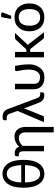

<svg xmlns="http://www.w3.org/2000/svg" viewBox="1180 -1970 959 3360"><g transform="rotate(-90 1660.0 -289.5)"><path d="M450.2 -397.9Q440.4 -651.4 298.8 -651.4Q157.2 -651.4 147.9 -397.9ZM147.9 -332Q154.8 -67.4 298.3 -67.4Q442.4 -67.4 450.7 -332ZM543 -358.9Q543 -182.1 478 -87.6Q413.1 6.8 299.1 6.8Q185.1 6.8 120.1 -87.6Q55.2 -182.1 55.2 -358.9Q55.2 -535.6 120.1 -630.6Q185.1 -725.6 299.1 -725.6Q413.1 -725.6 478 -630.9Q543 -536.1 543 -358.9Z M948.7 -515.6Q1029.8 -515.6 1074.5 -463.4Q1119.1 -411.1 1119.1 -323.7V170.4H1023.9V-323.7Q1023.9 -378.9 998.5 -409.4Q973.1 -439.9 921.4 -439.9Q848.1 -439.9 788.1 -372.6V0H693.4V-368.2Q693.4 -441.4 628.4 -441.4H606.4V-479.5Q606.4 -501.5 624.8 -507.1Q643.1 -512.7 657.2 -512.7Q698.2 -512.7 728.8 -493.4Q759.3 -474.1 771 -432.6Q848.6 -515.6 948.7 -515.6Z M1235.8 -688.5Q1235.8 -724.1 1288.6 -724.1Q1341.3 -724.1 1366.7 -710Q1392.1 -695.8 1406.5 -679.2Q1420.9 -662.6 1430.2 -636.7L1623.5 -120.1Q1634.8 -91.8 1650.1 -78.9Q1665.5 -65.9 1694.3 -65.9H1724.6V-27.3Q1724.6 -7.3 1712.4 -1Q1700.2 5.4 1678.7 5.4Q1630.4 5.4 1596.2 -15.6Q1562 -36.6 1542 -91.3L1455.6 -315.9Q1448.7 -334 1445.3 -356Q1440.9 -338.9 1432.6 -317.4L1312.5 -19.5Q1304.7 0 1283.7 0H1202.6L1399.4 -462.9L1350.6 -600.1Q1339.8 -630.4 1323.2 -641.6Q1306.6 -652.8 1272 -652.8H1235.8Z M1873.5 -507.3V-184.1Q1873.5 -101.1 1918.2 -84.2Q1962.9 -67.4 1987.8 -67.4Q2044.4 -67.4 2083.5 -116Q2122.6 -164.6 2122.6 -271.5Q2122.6 -329.6 2111.1 -389.9Q2099.6 -450.2 2097.2 -467.3Q2091.3 -507.3 2122.6 -507.3H2187.5Q2208 -385.3 2211.2 -344.5Q2214.4 -303.7 2214.4 -251Q2214.4 -198.2 2195.1 -145.3Q2175.8 -92.3 2128.2 -42.2Q2080.6 7.8 1983.4 7.8Q1886.2 7.8 1832.3 -43.2Q1778.3 -94.2 1778.3 -184.1V-507.3Z M2432.1 -507.3V-305.7H2455.1Q2473.6 -305.7 2486.3 -319.8L2641.6 -488.8Q2656.7 -508.3 2678.2 -507.3H2764.2L2582 -310.5Q2567.9 -292.5 2551.8 -282.7Q2566.9 -273.4 2582.5 -249.5L2775.9 0H2690.9Q2666.5 0 2655.8 -18.6L2495.1 -223.6Q2487.8 -235.4 2480.5 -238.3Q2473.1 -241.2 2458 -241.2H2432.1V0H2336.9V-507.3Z M3036.6 -66.9Q3109.9 -67.4 3146 -116.2Q3182.1 -165 3182.1 -253.9Q3182.1 -342.8 3146 -391.6Q3109.9 -441.4 3036.6 -441.4Q2963.4 -441.4 2926.8 -392.1Q2890.6 -342.8 2890.6 -253.9Q2890.6 -165 2926.8 -116.2Q2962.9 -67.4 3036.6 -66.9ZM3215.3 -444.3Q3280.8 -373 3280.3 -253.4Q3279.8 -133.8 3214.4 -63.5Q3148.9 6.8 3036.1 6.8Q2923.3 6.8 2857.9 -64Q2793 -134.8 2793 -254.9Q2793 -375 2858.9 -445.3Q2924.8 -515.6 3037.1 -515.6Q3149.4 -515.6 3215.3 -444.3ZM3100.6 -748.5Q3114.7 -748.5 3119.6 -739.3Q3124.5 -730 3119.6 -714.8L3064.5 -573.7H3008.3L3041.5 -748.5Z"/></g></svg>

Font: Lato-Medium
Style: Regular
Weight: 500
Designer: Lukasz Dziedzic
Foundry: tyPoland Lukasz Dziedzic
Version: Version 2.006; 2014-01-15